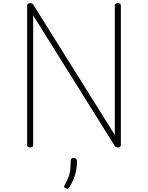

<svg xmlns="http://www.w3.org/2000/svg" viewBox="-20 -914 931 1209"><path d="M170 14Q151 14 151 -1V-879Q151 -887 155.5 -890.5Q160 -894 169 -894Q178 -894 182 -892Q186 -890 190 -884L703 -64V-879Q703 -887 707.5 -890.5Q712 -894 722 -894Q741 -894 741 -879V-1Q741 7 736 10.5Q731 14 723 14Q714 14 710 11.5Q706 9 702 4L189 -817V-1Q189 7 185 10.5Q181 14 170 14ZM394 272Q384 268 383.5 262.5Q383 257 390 246Q403 222 410.5 203.5Q418 185 421.5 161.5Q425 138 425 101Q425 93 429 86.5Q433 80 444 80Q455 80 460 86.5Q465 93 465 101Q465 129 460 157Q455 185 444.5 211Q434 237 419 262Q414 269 408.5 273Q403 277 394 272Z"/></svg>

Font: Playwrite HR Lijeva Thin
Style: Regular
Weight: 250
Designer: Veronika Burian, José Scaglione
Foundry: TypeTogether
Version: Version 1.002